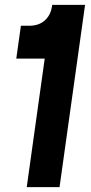

<svg xmlns="http://www.w3.org/2000/svg" viewBox="-20 -770 374 790"><path d="M90 0 164 -529H47L66 -664H99Q139 -664 163 -684.8Q187 -705.5 193 -739L195 -750H330L225 0Z"/></svg>

Font: Mohave
Style: Bold Italic
Weight: 700
Italic angle: -8°
Designer: Gumpita Rahayu
Foundry: Tokotype
Version: Version 2.003; ttfautohint (v1.8.3)